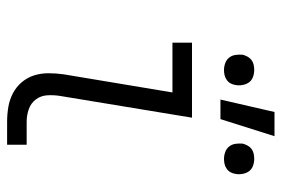

<svg xmlns="http://www.w3.org/2000/svg" viewBox="-146 -646 792 540"><g transform="rotate(90 250.0 -376.0)"><path d="M323 0Q301 0 280.5 -3.5Q260 -7 242 -16.5Q224 -26 211 -41.5Q198 -57 192 -76Q186 -95 186 -116.5Q186 -138 189 -159L240 -465H100V-520H311L250 -150Q247 -132 248 -113.5Q249 -95 259.5 -81Q270 -67 287 -61Q304 -55 322 -55H387V0ZM260 -600 295 -752H363L315 -600ZM427 -610Q417 -610 407.5 -613.5Q398 -617 392 -624.5Q386 -632 384.5 -642.5Q383 -653 384 -663Q386 -670 389.5 -676.5Q393 -683 399 -687.5Q405 -692 412.5 -693.5Q420 -695 427 -695Q437 -695 446.5 -691.5Q456 -688 461.5 -680.5Q467 -673 469 -662.5Q471 -652 469 -642Q468 -635 464.5 -628.5Q461 -622 454.5 -617.5Q448 -613 441 -611.5Q434 -610 427 -610ZM177 -610Q167 -610 157.5 -613.5Q148 -617 142 -624.5Q136 -632 134.5 -642.5Q133 -653 134 -663Q136 -670 139.5 -676.5Q143 -683 149 -687.5Q155 -692 162.5 -693.5Q170 -695 177 -695Q187 -695 196.5 -691.5Q206 -688 211.5 -680.5Q217 -673 219 -662.5Q221 -652 219 -642Q218 -635 214.5 -628.5Q211 -622 204.5 -617.5Q198 -613 191 -611.5Q184 -610 177 -610Z"/></g></svg>

Font: Iosevka Curly Light
Style: Italic
Weight: 300
Italic angle: -9°
Monospace: yes
Designer: Belleve Invis
Foundry: Belleve Invis
Version: Version 22.1.2; ttfautohint (v1.8.4)